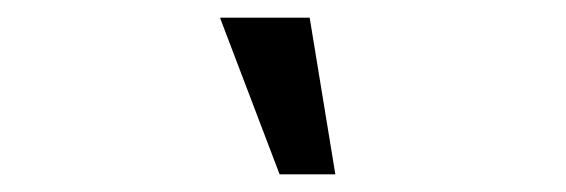

<svg xmlns="http://www.w3.org/2000/svg" viewBox="-20 -777 640 217"><path d="M296 -580 229 -756V-757H330L359 -580Z"/></svg>

Font: Foldit SemiBold
Style: Regular
Weight: 600
Version: Version 1.003